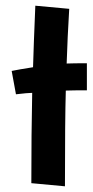

<svg xmlns="http://www.w3.org/2000/svg" viewBox="-20 -640 327 674"><path d="M285 -418V-323Q237 -323 211 -322Q208 -222 208 14L90 3Q90 -172 93 -314Q78 -314 36 -309L21 -391Q45 -396 96 -404Q98 -478 104 -620L223 -609Q217 -510 214 -417Q239 -418 285 -418Z"/></svg>

Font: Boogaloo
Style: Regular
Weight: 400
Designer: John Vargas Beltran
Foundry: John Vargas Beltran
Version: Version 1.002